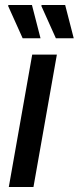

<svg xmlns="http://www.w3.org/2000/svg" viewBox="-20 -743 313 763"><path d="M15 0 108 -526H206L113 0ZM202 -591 144 -720 146 -723H239L273 -591ZM70 -591 12 -720 14 -723H107L141 -591Z"/></svg>

Font: Archivo SemiCondensed Medium
Style: Italic
Weight: 500
Width: 4
Italic angle: -10°
Designer: Hector Gatti
Foundry: Omnibus-Type
Version: Version 2.001